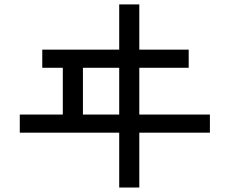

<svg xmlns="http://www.w3.org/2000/svg" viewBox="-20 -798 1040 858"><path d="M68.4 -205.1V-286.1H260.7V-495.1H168.9V-576.2H512.7V-778.3H602.5V-576.2H823.2V-495.1H602.5V-286.1H918V-205.1H602.5V40H512.7V-205.1ZM350.6 -286.1H512.7V-495.1H350.6Z"/></svg>

Font: Gothic A1 Medium
Style: Regular
Weight: 500
Designer: HanYang I&C Co.,Ltd.
Foundry: HanYang I&C Co.,Ltd.
Version: Version 2.50